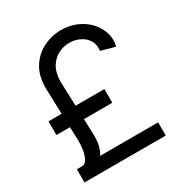

<svg xmlns="http://www.w3.org/2000/svg" viewBox="-171 -851 916 973"><g transform="rotate(-30 287.0 -364.5)"><path d="M517.6 0H42V-77.1H517.6ZM366.2 -279.3H39.1V-359.4H366.2ZM192.4 -501 203.1 -196.3Q205.6 -152.3 195.6 -115Q185.5 -77.6 157.2 -57.6L70.3 -77.1Q91.3 -77.1 102.3 -98.1Q113.3 -119.1 117.4 -147.2Q121.6 -175.3 121.1 -196.3L111.3 -501Q108.4 -577.6 138.9 -628.2Q169.4 -678.7 219.5 -703.6Q269.5 -728.5 324.2 -728.5Q374 -728.5 415 -710.4Q456.1 -692.4 484.1 -661.9Q512.2 -631.3 523.7 -593.5Q535.2 -555.7 525.4 -515.6L443.4 -538.1Q448.2 -574.7 432.1 -599.9Q416 -625 387.9 -638.2Q359.9 -651.4 328.1 -651.4Q294.4 -651.4 263.2 -635.5Q231.9 -619.6 212.2 -586.4Q192.4 -553.2 192.4 -501Z"/></g></svg>

Font: Inter Display V
Style: Regular
Weight: 400
Designer: Rasmus Andersson
Foundry: rsms
Version: Version 3.015;git-src